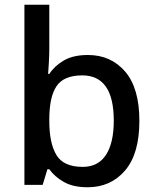

<svg xmlns="http://www.w3.org/2000/svg" viewBox="-20 -780 660 810"><path d="M188 -577Q188 -544 186 -514Q184 -484 183 -468H188Q210 -502 249.5 -525Q289 -548 351 -548Q448 -548 508 -478Q568 -408 568 -270Q568 -131 507.5 -60.5Q447 10 350 10Q288 10 249 -12.5Q210 -35 188 -66H180L160 0H83V-760H188ZM327 -462Q249 -462 218.5 -416.5Q188 -371 188 -277V-269Q188 -176 218 -126Q248 -76 329 -76Q394 -76 427 -126.5Q460 -177 460 -271Q460 -462 327 -462Z"/></svg>

Font: Noto Sans Tai Tham Medium
Style: Regular
Weight: 500
Designer: Monotype Design Team 2013. Revised by David WIlliams 2020
Foundry: Monotype Imaging Inc.
Version: Version 2.002; ttfautohint (v1.8.4.7-5d5b)